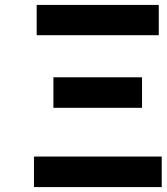

<svg xmlns="http://www.w3.org/2000/svg" viewBox="-20 -760 677 780"><path d="M118 0V-124H637V0ZM197 -322V-446H557V-322ZM129 -617V-740H625V-617Z"/></svg>

Font: NotoSansHansBold
Style: Bold
Weight: 700
Designer: Ryoko NISHIZUKA  (kana & ideographs); Paul D. Hunt (Latin, Greek & Cyrillic); Wenlong ZHANG  (bopomofo); Sandoll Communi
Foundry: Adobe Systems Incorporated
Version: Version 1.00;December 8, 2021;FontCreator 13.0.0.2675 64-bit